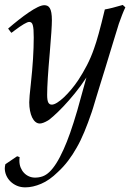

<svg xmlns="http://www.w3.org/2000/svg" viewBox="-28 -495 548 790"><path d="M-5.9 180.7 42.5 147.9 52.7 151.4Q52.2 156.2 52 159.9Q51.8 163.6 51.8 166.5Q51.8 181.6 56.9 194.3Q62 207 70.8 216.3Q79.6 225.6 91.3 230.7Q103 235.8 116.2 235.8Q132.3 235.8 147 230.7Q161.6 225.6 175.5 212.4Q189.5 199.2 203.9 176.5Q218.3 153.8 233.9 119.1Q246.6 91.3 260.5 52Q274.4 12.7 290 -40.5L327.6 -176.3Q304.7 -141.1 279.5 -110.4Q254.4 -79.6 232.2 -56.4Q210 -33.2 193.1 -18.3Q176.3 -3.4 169.9 0.5Q148.4 13.2 135.7 13.2Q126 13.2 117.9 6.6Q109.9 0 104.2 -11.7Q98.6 -23.4 95.5 -39.3Q92.3 -55.2 92.3 -74.2Q92.3 -83.5 94 -103Q95.7 -122.6 99.1 -152.3Q110.8 -259.3 110.8 -340.8Q110.8 -359.9 109.9 -372.3Q108.9 -384.8 106.7 -392.1Q104.5 -399.4 100.8 -402.1Q97.2 -404.8 92.3 -404.8Q78.6 -404.8 30.8 -368.7Q26.9 -365.7 23.7 -363.3Q20.5 -360.8 18.6 -359.9L5.4 -377.4Q26.9 -396 48.6 -413.1Q70.3 -430.2 90.3 -443.8Q110.4 -457.5 127 -465.6Q143.6 -473.6 154.3 -473.6Q161.6 -473.6 167.2 -470.9Q172.9 -468.3 177 -461.4Q181.2 -454.6 183.3 -442.4Q185.5 -430.2 185.5 -411.6Q185.5 -379.9 176.8 -277.8Q171.4 -217.3 168.7 -174.3Q166 -131.3 166 -104.5Q166 -82 170.7 -73.2Q175.3 -64.5 185.1 -64.5Q194.3 -64.5 207.5 -72.8Q220.7 -81.1 235.4 -95Q250 -108.9 265.4 -127.2Q280.8 -145.5 294.4 -166Q313 -194.3 329.6 -226.3Q346.2 -258.3 358.9 -294.9Q367.2 -317.4 378.2 -357.2Q389.2 -397 403.3 -456.1Q417.5 -458.5 435.5 -463.1Q453.6 -467.8 477.1 -474.6L487.8 -464.8Q481 -450.7 474.4 -433.6Q467.8 -416.5 460.9 -397Q460.4 -395.5 455.6 -379.6Q450.7 -363.8 442.9 -338.4Q435.1 -313 425.3 -280.8Q415.5 -248.5 405.3 -215.1Q395 -181.6 385 -149.7Q375 -117.7 367.4 -92.3Q359.9 -66.9 355 -51Q350.1 -35.2 349.6 -34.2Q334 11.7 318.8 48.1Q303.7 84.5 287.6 112.3Q271.5 141.1 252.4 166.3Q233.4 191.4 210 212.9Q175.8 246.6 141.4 261.2Q106.9 275.9 76.2 275.9Q57.1 275.9 41.7 269.3Q26.4 262.7 15.1 251.7Q3.9 240.7 -2.2 226.6Q-8.3 212.4 -8.3 197.3Q-8.3 193.4 -7.6 189.5Q-6.8 185.5 -5.9 180.7Z"/></svg>

Font: XB Kayhan
Style: Italic
Weight: 400
Italic angle: -12°
Designer: Behnam
Foundry: Irmug
Version: Version 7.300 2009